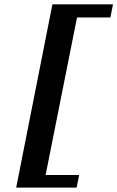

<svg xmlns="http://www.w3.org/2000/svg" viewBox="-20 -728 538 880"><path d="M485.8 -647.9H333L189 74.2H342.8L331.1 131.8H54.2L220.2 -708H498Z"/></svg>

Font: Charis SIL Phon
Style: Bold Italic
Weight: 700
Italic angle: -11°
Foundry: SIL International
Version: Version 5.000